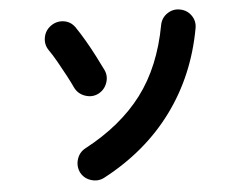

<svg xmlns="http://www.w3.org/2000/svg" viewBox="-52 -790 1103 858"><g transform="rotate(-5 500.0 -361.0)"><path d="M383 -5Q355 10 323.5 0.5Q292 -9 277 -37Q263 -66 272.5 -97Q282 -128 310 -143Q474 -230 567.5 -354Q661 -478 695 -662Q701 -694 727.5 -712Q754 -730 785 -724Q817 -718 835 -692Q853 -666 847 -634Q809 -426 691.5 -266Q574 -106 383 -5ZM387 -380Q359 -367 328 -378Q297 -389 283 -418Q273 -440 255.5 -473Q238 -506 219 -539.5Q200 -573 185 -594Q167 -620 172.5 -651.5Q178 -683 204 -702Q230 -721 261.5 -717Q293 -713 312 -687Q332 -658 353 -622Q374 -586 392.5 -550Q411 -514 425 -485Q439 -456 427.5 -425Q416 -394 387 -380Z"/></g></svg>

Font: Zen Maru Gothic Black
Style: Regular
Weight: 900
Designer: Yoshimichi Ohira
Foundry: Positype
Version: Version 1.001